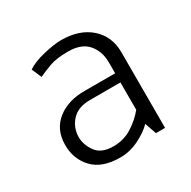

<svg xmlns="http://www.w3.org/2000/svg" viewBox="-122 -616 743 747"><g transform="rotate(-30 250.0 -242.5)"><path d="M113 -136Q113 -102 136 -70Q159 -38 213 -38Q260 -38 297.5 -62Q335 -86 360 -117V-240H223Q169 -240 141 -209Q113 -178 113 -136ZM86 -456Q114 -475 162.5 -486.5Q211 -498 241 -498Q324 -498 373 -454.5Q422 -411 422 -340V0H381L363 -52Q340 -28 299 -7.5Q258 13 215 13Q133 13 92.5 -30Q52 -73 52 -136Q52 -205 100.5 -243.5Q149 -282 225 -281H360V-330Q360 -380 331.5 -413Q303 -446 244 -446Q191 -446 161 -435Q131 -424 105 -412Z"/></g></svg>

Font: Palanquin Light
Style: Regular
Weight: 300
Designer: Pria Ravichandran
Version: Version 1.0.4